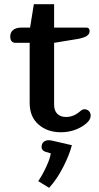

<svg xmlns="http://www.w3.org/2000/svg" viewBox="-20 -619 475 919"><path d="M122 -126V-414H54Q42 -414 35.5 -422Q29 -430 29 -444Q29 -465 43.5 -476Q58 -487 82 -487H124L142 -599H239V-487H393Q400 -487 404.5 -483Q409 -479 409 -472Q409 -456 396.5 -447.5Q384 -439 355 -433L239 -414V-119Q239 -89 254.5 -74Q270 -59 297 -59Q329 -59 357 -81Q360 -83 367.5 -89.5Q375 -96 384 -96Q397 -96 405.5 -87.5Q414 -79 414 -65Q414 -40 375 -15Q329 14 271 14Q207 14 164.5 -23Q122 -60 122 -126ZM163 248Q183 219 201.5 179Q220 139 223 115L196 107Q179 100 179 85Q179 69 188.5 60.5Q198 52 215 52Q219 52 229 54L324 76Q312 123 282 181.5Q252 240 215 280Z"/></svg>

Font: Maitree SemiBold
Style: Regular
Weight: 600
Designer: CadsonDemak Team
Foundry: CadsonDemak
Version: Version 1.001